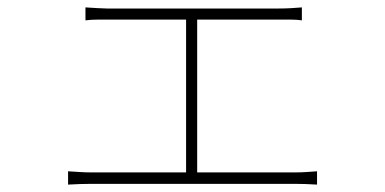

<svg xmlns="http://www.w3.org/2000/svg" viewBox="-20 -512 1040 519"><path d="M211 -492Q227 -491 244.5 -490Q262 -489 269 -489H733Q752 -489 767.5 -490Q783 -491 796 -492V-457Q783 -459 766.5 -459Q750 -459 733 -459H270Q263 -459 244.5 -459Q226 -459 211 -457ZM483 -30V-470H513V-30ZM164 -49Q180 -48 195.5 -47Q211 -46 225 -46H779Q794 -46 808.5 -47Q823 -48 837 -49V-13Q823 -14 806.5 -14.5Q790 -15 779 -15H225Q211 -15 196 -14.5Q181 -14 164 -13Z"/></svg>

Font: Noto Sans TC Thin
Style: Regular
Weight: 100
Designer: Ryoko NISHIZUKA 西塚涼子 (kana, bopomofo & ideographs); Paul D. Hunt (Latin, Greek & Cyrillic); Sandoll Communications 산돌커뮤니
Foundry: Adobe
Version: Version 2.004-H2;hotconv 1.0.118;makeotfexe 2.5.65603